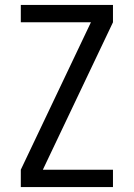

<svg xmlns="http://www.w3.org/2000/svg" viewBox="-20 -755 540 775"><path d="M64 0V-70L347 -665H64V-735H436V-665L153 -70H436V0Z"/></svg>

Font: Iosevka srxl
Style: Regular
Weight: 400
Monospace: yes
Designer: Belleve Invis
Foundry: Belleve Invis
Version: Version 33.0.1; ttfautohint (v1.8.3)